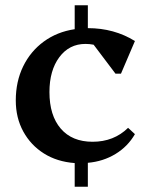

<svg xmlns="http://www.w3.org/2000/svg" viewBox="-20 -710 557 730"><path d="M264 0V-90Q197 -95 147 -126.5Q97 -158 68.5 -210Q40 -262 40 -328Q40 -400 68 -457.5Q96 -515 146.5 -552Q197 -589 264 -599V-690H314V-603Q414 -603 493 -554L440 -430H419L336 -540Q321 -543 305 -543Q243 -543 205.5 -492.5Q168 -442 168 -360Q168 -271 211 -221Q254 -171 332 -171Q413 -171 467 -224L493 -200Q466 -153 419 -124.5Q372 -96 314 -91V0Z"/></svg>

Font: Platypi Medium
Style: Regular
Weight: 500
Designer: David Sargent
Foundry: Bolt Cutter Type
Version: Version 1.200; ttfautohint (v1.8.4.7-5d5b)